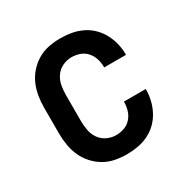

<svg xmlns="http://www.w3.org/2000/svg" viewBox="-128 -644 756 769"><g transform="rotate(-30 250.0 -260.0)"><path d="M247 8Q220 8 193.5 3Q167 -2 143.5 -15.5Q120 -29 101.5 -49.5Q83 -70 72 -94.5Q61 -119 56.5 -146Q52 -173 52 -200V-320Q52 -347 56.5 -374Q61 -401 72 -425.5Q83 -450 101.5 -470.5Q120 -491 143.5 -504.5Q167 -518 193.5 -523Q220 -528 247 -528Q273 -528 298 -523.5Q323 -519 346 -508Q369 -497 387.5 -479Q406 -461 418 -438.5Q430 -416 436 -391Q442 -366 442 -341Q442 -341 442 -340.5Q442 -340 442 -339H341Q341 -339 341 -339.5Q341 -340 341 -340Q341 -360 335.5 -378.5Q330 -397 317 -412Q304 -427 285.5 -433.5Q267 -440 247 -440Q226 -440 206 -430.5Q186 -421 173.5 -403Q161 -385 157 -363.5Q153 -342 153 -320V-200Q153 -178 157 -156.5Q161 -135 173.5 -117Q186 -99 206 -89.5Q226 -80 247 -80Q267 -80 285.5 -86.5Q304 -93 317 -108Q330 -123 335.5 -141.5Q341 -160 341 -180Q341 -180 341 -180.5Q341 -181 341 -181H442Q442 -180 442 -179.5Q442 -179 442 -179Q442 -154 436 -129Q430 -104 418 -81.5Q406 -59 387.5 -41Q369 -23 346 -12Q323 -1 298 3.5Q273 8 247 8Z"/></g></svg>

Font: Iosevka SS04 Semibold
Style: Regular
Weight: 600
Monospace: yes
Designer: Belleve Invis
Foundry: Belleve Invis
Version: Version 19.0.0; ttfautohint (v1.8.4)